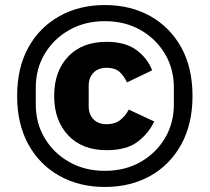

<svg xmlns="http://www.w3.org/2000/svg" viewBox="-20 -730 832 762"><path d="M396 12Q295 12 216 -32Q137 -76 92.5 -157Q48 -238 48 -349Q48 -461 92.5 -541.5Q137 -622 216 -666Q295 -710 396 -710Q498 -710 576.5 -666Q655 -622 699.5 -541.5Q744 -461 744 -349Q744 -238 699.5 -157Q655 -76 576.5 -32Q498 12 396 12ZM396 -52Q476 -52 537.5 -87Q599 -122 634.5 -181.5Q670 -241 670 -315V-383Q670 -457 634.5 -516.5Q599 -576 537.5 -611Q476 -646 396 -646Q317 -646 255 -611Q193 -576 157.5 -516.5Q122 -457 122 -383V-315Q122 -241 157.5 -181.5Q193 -122 255 -87Q317 -52 396 -52ZM403 -134Q306 -134 250.5 -193Q195 -252 195 -349Q195 -447 250.5 -505.5Q306 -564 403 -564Q476 -564 520 -532.5Q564 -501 584 -451L484 -403Q472 -429 454 -445Q436 -461 403 -461Q370 -461 351 -441.5Q332 -422 332 -389V-309Q332 -276 351 -256.5Q370 -237 403 -237Q436 -237 457 -253.5Q478 -270 491 -295L592 -248Q571 -202 527 -168Q483 -134 403 -134Z"/></svg>

Font: IBM Plex Sans Var
Style: Regular
Weight: 400
Designer: Mike Abbink, Paul van der Laan, Pieter van Rosmalen
Foundry: Bold Monday
Version: Version 3.000